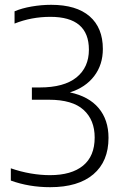

<svg xmlns="http://www.w3.org/2000/svg" viewBox="-20 -769 507 798"><path d="M188.5 9Q101 9 25 -18.5V-69.5Q65 -55.5 107 -48.2Q149 -41 187.5 -41Q277 -41 325.2 -80.5Q373.5 -120 373.5 -197.5Q373.5 -270.5 327.2 -312.5Q281 -354.5 183 -354.5H112.5V-405.5H145Q246 -405.5 297.8 -447.2Q349.5 -489 349.5 -562.5Q349.5 -699 189.5 -699Q110.5 -699 40.5 -671V-722Q71 -735 111.8 -742Q152.5 -749 192.5 -749Q297.5 -749 352.5 -701.2Q407.5 -653.5 407.5 -565.5Q407.5 -500 371.5 -452.8Q335.5 -405.5 270.5 -385Q349 -368.5 390 -319.8Q431 -271 431 -196Q431 -98 368 -44.5Q305 9 188.5 9Z"/></svg>

Font: Encode Sans SmCnd Lt
Style: Regular
Weight: 300
Width: 4
Designer: Multiple Designers
Foundry: Impallari Type
Version: Version 3.002; ttfautohint (v1.8.3) -l 8 -r 50 -G 200 -x 14 